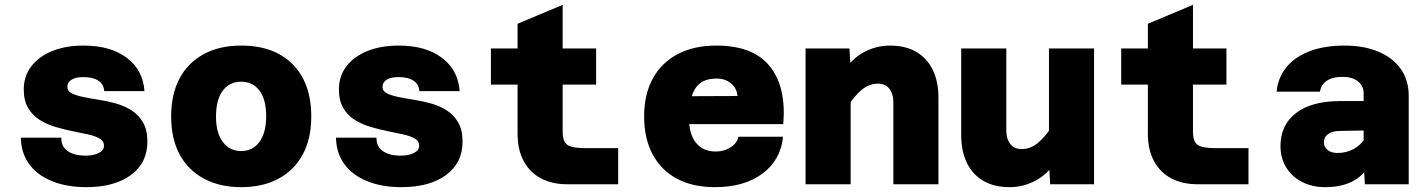

<svg xmlns="http://www.w3.org/2000/svg" viewBox="-20 -760 5890 792"><path d="M336 12Q256 12 195 -12.5Q134 -37 100.5 -83Q67 -129 66 -192H233Q232 -156 259 -137Q286 -118 333 -118Q366 -118 387.5 -129Q409 -140 409 -159Q409 -178 391 -188.5Q373 -199 343.5 -205.5Q314 -212 279 -219Q244 -226 208.5 -236.5Q173 -247 143.5 -265.5Q114 -284 96 -314.5Q78 -345 78 -391Q78 -446 109 -486.5Q140 -527 195.5 -549.5Q251 -572 325 -572Q436 -572 503 -521.5Q570 -471 576 -384H410Q408 -412 386 -427Q364 -442 324 -442Q293 -442 275.5 -431.5Q258 -421 258 -402Q258 -384 276 -375Q294 -366 323 -360Q352 -354 387.5 -348.5Q423 -343 458.5 -333Q494 -323 523 -304.5Q552 -286 570 -255Q588 -224 588 -176Q588 -88 520 -38Q452 12 336 12Z M975 12Q886 12 820.5 -23.5Q755 -59 720.5 -124Q686 -189 686 -279Q686 -371 720.5 -436Q755 -501 820 -536.5Q885 -572 975 -572Q1111 -572 1187.5 -494.5Q1264 -417 1264 -279Q1264 -189 1229.5 -124Q1195 -59 1130 -23.5Q1065 12 975 12ZM975 -137Q1023 -137 1050.5 -175Q1078 -213 1078 -280Q1078 -349 1050.5 -386Q1023 -423 975 -423Q927 -423 899 -386Q871 -349 871 -279Q871 -212 899 -174.5Q927 -137 975 -137Z M1636 12Q1556 12 1495 -12.5Q1434 -37 1400.5 -83Q1367 -129 1366 -192H1533Q1532 -156 1559 -137Q1586 -118 1633 -118Q1666 -118 1687.5 -129Q1709 -140 1709 -159Q1709 -178 1691 -188.5Q1673 -199 1643.5 -205.5Q1614 -212 1579 -219Q1544 -226 1508.5 -236.5Q1473 -247 1443.5 -265.5Q1414 -284 1396 -314.5Q1378 -345 1378 -391Q1378 -446 1409 -486.5Q1440 -527 1495.5 -549.5Q1551 -572 1625 -572Q1736 -572 1803 -521.5Q1870 -471 1876 -384H1710Q1708 -412 1686 -427Q1664 -442 1624 -442Q1593 -442 1575.5 -431.5Q1558 -421 1558 -402Q1558 -384 1576 -375Q1594 -366 1623 -360Q1652 -354 1687.5 -348.5Q1723 -343 1758.5 -333Q1794 -323 1823 -304.5Q1852 -286 1870 -255Q1888 -224 1888 -176Q1888 -88 1820 -38Q1752 12 1636 12Z M2318 0Q2258 0 2212 -24Q2166 -48 2140.5 -95Q2115 -142 2115 -208V-662L2301 -740V-217Q2301 -188 2310 -173.5Q2319 -159 2340 -154Q2361 -149 2394 -149H2530V0ZM2005 -411V-560H2439V-411Z M2929 12Q2837 12 2772 -23Q2707 -58 2672 -123.5Q2637 -189 2637 -280Q2637 -370 2672.5 -435.5Q2708 -501 2775 -536.5Q2842 -572 2935 -572Q3087 -572 3155.5 -486.5Q3224 -401 3211 -248H2782L2783 -363L3022 -364Q3020 -395 2996 -415.5Q2972 -436 2936 -436Q2874 -436 2848 -395Q2822 -354 2822 -271Q2822 -231 2834 -200.5Q2846 -170 2870.5 -152.5Q2895 -135 2933 -135Q2967 -135 2994 -152.5Q3021 -170 3026 -196H3210Q3201 -101 3126 -44.5Q3051 12 2929 12Z M3665 0V-339Q3665 -373 3648.5 -394Q3632 -415 3602 -415Q3567 -415 3537 -391.5Q3507 -368 3470 -313L3452 -456Q3493 -518 3544 -545Q3595 -572 3651 -572Q3716 -572 3760.5 -545.5Q3805 -519 3828 -471Q3851 -423 3851 -358V0ZM3303 0V-560H3484L3489 -474V0Z M4131 -560V-221Q4131 -187 4147.5 -166Q4164 -145 4194 -145Q4229 -145 4259 -168.5Q4289 -192 4326 -247L4344 -104Q4303 -42 4252 -15Q4201 12 4145 12Q4080 12 4035.5 -14.5Q3991 -41 3968 -89Q3945 -137 3945 -202V-560ZM4493 -560V0H4312L4307 -86V-560Z M4918 0Q4858 0 4812 -24Q4766 -48 4740.5 -95Q4715 -142 4715 -208V-662L4901 -740V-217Q4901 -188 4910 -173.5Q4919 -159 4940 -154Q4961 -149 4994 -149H5130V0ZM4605 -411V-560H5039V-411Z M5610 0 5605 -87V-374Q5605 -406 5581.5 -424.5Q5558 -443 5517 -443Q5477 -443 5453 -427Q5429 -411 5425 -382H5246Q5252 -441 5287 -483.5Q5322 -526 5383 -549Q5444 -572 5526 -572Q5605 -572 5664.5 -547.5Q5724 -523 5757.5 -476.5Q5791 -430 5791 -364V0ZM5446 12Q5393 12 5351 -9.5Q5309 -31 5285.5 -69.5Q5262 -108 5262 -157Q5262 -245 5326.5 -294Q5391 -343 5507 -343H5621L5620 -222L5509 -220Q5477 -220 5459 -207.5Q5441 -195 5441 -173Q5441 -154 5456 -141.5Q5471 -129 5497 -129Q5535 -129 5565 -146Q5595 -163 5613 -193L5631 -84Q5605 -35 5558.5 -11.5Q5512 12 5446 12Z"/></svg>

Font: Azeret Mono Thin ExtraBold
Style: Regular
Weight: 800
Version: Version 1.002